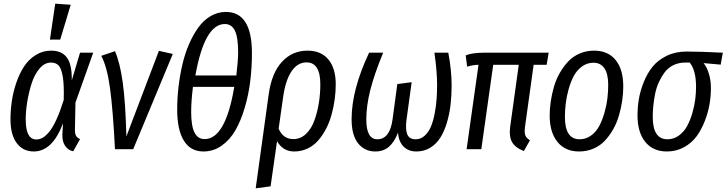

<svg xmlns="http://www.w3.org/2000/svg" viewBox="-20 -813 3958 1046"><path d="M280.8 -793 365.2 -787.1 308.1 -597.2H252ZM258.8 -537.1Q316.9 -537.1 344.7 -499Q372.6 -460.9 371.1 -375L416 -525.9H487.8L391.1 -253.9L388.2 -105Q388.2 -84 394.3 -73.2Q400.4 -62.5 416 -55.2L378.9 11.2Q351.6 5.9 335 -18.1Q318.4 -42 319.8 -81.1L323.2 -141.1Q265.6 12.2 164.1 12.2Q105.5 12.2 71.3 -33.2Q37.1 -78.6 37.1 -163.1Q37.1 -211.9 44.4 -262Q51.8 -312 68.8 -362.1Q85.9 -412.1 110.8 -450.4Q135.7 -488.8 174.1 -512.9Q212.4 -537.1 258.8 -537.1ZM257.8 -472.2Q223.1 -472.2 195.3 -439.5Q167.5 -406.7 151.9 -357.2Q136.2 -307.6 128.2 -256.8Q120.1 -206.1 120.1 -162.1Q120.1 -53.2 178.2 -53.2Q195.8 -53.2 212.2 -62.5Q228.5 -71.8 247.6 -94.2Q266.6 -116.7 286.9 -160.6Q307.1 -204.6 327.1 -268.1Q329.6 -348.6 322.3 -393.8Q314.9 -439 299.8 -455.6Q284.7 -472.2 257.8 -472.2Z M606.4 -534.2Q633.3 -472.7 648.4 -365.7Q663.6 -258.8 668.5 -69.8L845.7 -536.1L921.4 -519L705.6 0H606.4Q595.2 -218.3 579.1 -334.2Q563 -450.2 531.7 -508.8Z M1210.4 -748Q1352.5 -748 1352.5 -523.9Q1352.5 -445.3 1343.3 -370.4Q1334 -295.4 1313.2 -225.6Q1292.5 -155.8 1262.5 -103.3Q1232.4 -50.8 1187.5 -19.3Q1142.6 12.2 1088.4 12.2Q1017.6 12.2 981.4 -47.1Q945.3 -106.4 945.3 -214.8Q945.3 -276.4 952.4 -338.4Q959.5 -400.4 973.4 -460.4Q987.3 -520.5 1009.8 -572.3Q1032.2 -624 1060.8 -663.6Q1089.4 -703.1 1127.9 -725.6Q1166.5 -748 1210.4 -748ZM1204.6 -682.1Q1094.7 -682.1 1044.4 -401.9H1267.6Q1277.3 -485.8 1277.3 -527.8Q1277.3 -610.4 1259.5 -646.2Q1241.7 -682.1 1204.6 -682.1ZM1256.3 -339.8H1031.2Q1021.5 -262.2 1021.5 -203.1Q1021.5 -126.5 1039.8 -90.8Q1058.1 -55.2 1094.7 -55.2Q1208.5 -55.2 1256.3 -339.8Z M1655.3 -537.1Q1730 -537.1 1769.5 -488.5Q1809.1 -439.9 1809.1 -354Q1809.1 -313.5 1803.5 -272.2Q1797.9 -231 1786.6 -189.5Q1775.4 -147.9 1756.6 -111.8Q1737.8 -75.7 1713.6 -47.9Q1689.5 -20 1655.8 -3.9Q1622.1 12.2 1583 12.2Q1521 12.2 1489.3 -43.9L1454.1 202.1L1373 212.9L1443.8 -298.8Q1460 -415.5 1516.1 -476.3Q1572.3 -537.1 1655.3 -537.1ZM1578.1 -55.2Q1617.2 -55.2 1647 -83.5Q1676.8 -111.8 1693.1 -157.7Q1709.5 -203.6 1717.3 -253.2Q1725.1 -302.7 1725.1 -354Q1725.1 -473.1 1649.9 -473.1Q1600.6 -473.1 1567.6 -423.6Q1534.7 -374 1522 -280.8L1498 -111.8Q1522.5 -55.2 1578.1 -55.2Z M2024.4 12.2Q1966.8 12.2 1931.2 -31.7Q1895.5 -75.7 1895.5 -164.1Q1895.5 -323.7 1990.7 -525.9H2067.4Q2019 -408.2 1997.3 -322.5Q1975.6 -236.8 1975.6 -162.1Q1975.6 -54.2 2035.6 -54.2Q2104 -54.2 2118.7 -163.1L2144.5 -355L2222.7 -365.2L2194.3 -158.2Q2188 -108.4 2198.7 -81.3Q2209.5 -54.2 2244.6 -54.2Q2272.5 -54.2 2293.9 -74Q2315.4 -93.8 2327.9 -123.8Q2340.3 -153.8 2348.1 -195.1Q2356 -236.3 2358.6 -273.7Q2361.3 -311 2361.3 -351.1Q2361.3 -422.4 2346.7 -525.9H2422.4Q2440.4 -429.7 2440.4 -348.1Q2440.4 -292 2434.6 -241.9Q2428.7 -191.9 2414.6 -144.5Q2400.4 -97.2 2378.9 -63Q2357.4 -28.8 2324 -8.3Q2290.5 12.2 2248.5 12.2Q2204.6 12.2 2178 -15.1Q2151.4 -42.5 2148.4 -90.8Q2128.9 -39.6 2099.1 -13.7Q2069.3 12.2 2024.4 12.2Z M2887.2 -460 2840.3 -123Q2835.9 -91.3 2841.8 -75.9Q2847.7 -60.5 2867.2 -48.8L2834 9.8Q2787.1 -8.3 2769.8 -38.8Q2752.4 -69.3 2759.3 -122.1L2806.2 -460H2667L2602.1 0H2522L2586.9 -460Q2561.5 -460 2524.9 -450.2L2517.1 -511.2Q2550.8 -525.9 2618.2 -525.9H2969.2L2958 -460Z M3134.8 12.2Q3058.6 12.2 3016.6 -40.3Q2974.6 -92.8 2974.6 -183.1Q2974.6 -221.2 2980.5 -260.7Q2986.3 -300.3 2998 -340.6Q3009.8 -380.9 3029.8 -415.8Q3049.8 -450.7 3075.4 -478Q3101.1 -505.4 3137.5 -521.2Q3173.8 -537.1 3216.3 -537.1Q3293 -537.1 3334.2 -485.6Q3375.5 -434.1 3375.5 -342.8Q3375.5 -305.2 3369.9 -266.1Q3364.3 -227.1 3352.8 -186.5Q3341.3 -146 3321.8 -110.8Q3302.2 -75.7 3276.6 -47.9Q3251 -20 3214.4 -3.9Q3177.7 12.2 3134.8 12.2ZM3137.7 -54.2Q3172.4 -54.2 3200.2 -74.7Q3228 -95.2 3244.9 -127Q3261.7 -158.7 3273.2 -199.5Q3284.7 -240.2 3289.1 -277.6Q3293.5 -314.9 3293.5 -350.1Q3293.5 -410.6 3272.7 -440.9Q3252 -471.2 3213.4 -471.2Q3178.2 -471.2 3150.4 -450.7Q3122.6 -430.2 3105.7 -398.7Q3088.9 -367.2 3077.6 -326.4Q3066.4 -285.6 3062 -248.5Q3057.6 -211.4 3057.6 -175.8Q3057.6 -54.2 3137.7 -54.2Z M3613.3 12.2Q3537.1 12.2 3495.1 -40.3Q3453.1 -92.8 3453.1 -183.1Q3453.1 -228 3460.4 -272.7Q3467.8 -317.4 3486.8 -365.2Q3505.9 -413.1 3534.9 -449.2Q3564 -485.4 3611.8 -508.8Q3659.7 -532.2 3720.2 -532.2Q3792 -532.2 3918 -525.9L3906.2 -460.9L3813 -469.2Q3831.1 -447.8 3842 -411.6Q3853 -375.5 3853 -334Q3853 -290.5 3845.5 -245.4Q3837.9 -200.2 3819.6 -153.3Q3801.3 -106.4 3774.9 -70.3Q3748.5 -34.2 3706.5 -11Q3664.6 12.2 3613.3 12.2ZM3616.2 -54.2Q3650.9 -54.2 3678.7 -74.7Q3706.5 -95.2 3723.4 -126.2Q3740.2 -157.2 3751.7 -196.8Q3763.2 -236.3 3767.6 -271.7Q3772 -307.1 3772 -338.9Q3772 -430.7 3737.3 -472.2H3712.9Q3677.2 -472.2 3648.4 -458Q3619.6 -443.8 3601.1 -418.9Q3582.5 -394 3569.1 -364.7Q3555.7 -335.4 3548.8 -300.5Q3542 -265.6 3539.1 -235.6Q3536.1 -205.6 3536.1 -175.8Q3536.1 -54.2 3616.2 -54.2Z"/></svg>

Font: Fira Sans Compressed Book
Style: Italic
Weight: 350
Width: 3
Italic angle: -8°
Designer: Carrois Corporate & Edenspiekermann AG
Foundry: Carrois Corporate GbR & Edenspiekermann AG
Version: Version 4.203;PS 004.203;hotconv 1.0.88;makeotf.lib2.5.64775